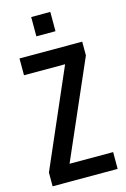

<svg xmlns="http://www.w3.org/2000/svg" viewBox="-136 -976 682 1038"><g transform="rotate(-15 205.0 -457.0)"><path d="M149 -806H256V-914H149ZM24 0H388V-94H144L381 -637V-714H30V-620H260L24 -77Z"/></g></svg>

Font: Kathrein 67 Medium Condensed
Style: Regular
Weight: 500
Width: 3
Designer: Lazydogs Typefoundry, based on Open Sans by Ascender Corporation
Foundry: Lazydogs Typefoundry
Version: Version 1.003;PS 001.003;hotconv 1.0.88;makeotf.lib2.5.64775